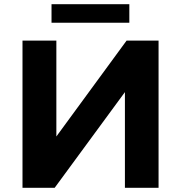

<svg xmlns="http://www.w3.org/2000/svg" viewBox="-20 -893 861 913"><path d="M87 -700H248V-244L582 -700H734V0H574V-455L240 0H87ZM225 -873H595V-785H225Z"/></svg>

Font: CMG Sans
Style: Bold
Weight: 700
Designer: Julieta Ulanovsky
Foundry: Julieta Ulanovsky
Version: Version 7.200